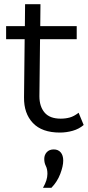

<svg xmlns="http://www.w3.org/2000/svg" viewBox="-20 -621 417 911"><path d="M264 8Q179 8 136 -37.5Q93 -83 94 -159L97 -435H9V-497H98L99 -601H172L171 -497H344V-435H170L167 -164Q167 -116 191.5 -87Q216 -58 268 -58Q291 -58 311 -63.5Q331 -69 353 -86L377 -28Q355 -9 325 -0.5Q295 8 264 8ZM184 270Q205 234 205 204Q205 181 197.5 166.5Q190 152 190 133Q190 114 202 101Q214 88 235 88Q256 88 268 102Q280 116 280 141Q280 167 266 204Q252 241 224 270Z"/></svg>

Font: LivvicRegular
Style: Regular
Weight: 400
Designer: Jacques Le Bailly, Baron von Fonthausen
Version: Version 1.001; ttfautohint (v1.8.2)